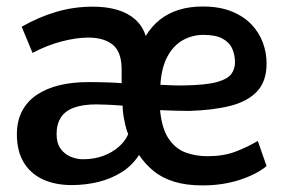

<svg xmlns="http://www.w3.org/2000/svg" viewBox="-20 -558 873 588"><path d="M600.1 9.8Q549.8 9.8 512.9 -1.7Q476.1 -13.2 450.2 -34.4Q424.3 -55.7 405.8 -83.5Q384.8 -50.8 352.3 -30.5Q319.8 -10.3 280.8 -0.7Q241.7 8.8 199.2 8.8Q149.4 8.8 111.6 -8.5Q73.7 -25.9 52.7 -60.5Q31.7 -95.2 31.7 -146.5Q31.7 -187.5 47.6 -217.8Q63.5 -248 93 -267.8Q122.6 -287.6 162.4 -297.1Q202.1 -306.6 250 -306.6Q261.2 -306.6 279.1 -306.4Q296.9 -306.2 316.4 -305.4Q335.9 -304.7 352.5 -303.2V-345.2Q352.5 -398.9 325.4 -420.9Q298.3 -442.9 250.5 -442.9Q214.4 -442.9 169.7 -431.4Q125 -419.9 79.6 -396L46.4 -476.1Q98.6 -505.9 152.3 -521.7Q206.1 -537.6 265.1 -537.6Q306.6 -537.6 339.4 -527.8Q372.1 -518.1 394.3 -498.3Q416.5 -478.5 426.3 -447.8Q444.3 -477.5 469.5 -497.6Q494.6 -517.6 527.6 -527.8Q560.5 -538.1 600.6 -538.1Q651.9 -538.1 689 -523.2Q726.1 -508.3 750 -483.2Q773.9 -458 785.2 -427Q796.4 -396 796.4 -363.8Q796.4 -308.6 766.8 -277.6Q737.3 -246.6 683.6 -233.4Q629.9 -220.2 559.1 -218.3Q538.1 -218.3 515.9 -219Q493.7 -219.7 470.2 -220.7Q475.6 -164.6 496.1 -133.8Q516.6 -103 547.6 -91.3Q578.6 -79.6 615.7 -79.6Q664.1 -79.6 700.9 -93.5Q737.8 -107.4 769.5 -126.5L796.4 -49.3Q764.6 -23.4 713.1 -6.8Q661.6 9.8 600.1 9.8ZM233.9 -70.3Q268.1 -70.3 295.9 -80.6Q323.7 -90.8 343.5 -108.2Q363.3 -125.5 372.6 -147Q367.7 -158.7 364 -174.1Q360.4 -189.5 357.9 -205.3Q355.5 -221.2 355.5 -234.4Q333 -236.3 309.6 -237.3Q286.1 -238.3 275.4 -238.3Q233.9 -238.3 206.5 -228.3Q179.2 -218.3 166.3 -198Q153.3 -177.7 153.3 -147.5Q153.3 -119.1 165.8 -102.3Q178.2 -85.4 196.8 -77.9Q215.3 -70.3 233.9 -70.3ZM471.2 -298.3Q492.2 -297.4 510 -296.6Q527.8 -295.9 543.5 -296.4Q610.4 -297.4 643.8 -306.6Q677.2 -315.9 688.5 -331.5Q699.7 -347.2 699.7 -366.7Q699.7 -389.6 691.2 -408.9Q682.6 -428.2 661.6 -439.7Q640.6 -451.2 603.5 -451.2Q569.3 -451.2 540.5 -435.3Q511.7 -419.4 493.2 -385.7Q474.6 -352.1 471.2 -298.3Z"/></svg>

Font: Comme SemiBold
Style: Regular
Weight: 600
Version: Version 1.000;gftools[0.9.27]